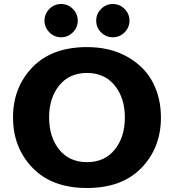

<svg xmlns="http://www.w3.org/2000/svg" viewBox="-20 -926 868 958"><path d="M343.5 -764.5Q319 -740 285 -740Q251 -740 226.5 -764.5Q202 -789 202 -823Q202 -857 226.5 -881.5Q251 -906 285 -906Q319 -906 343.5 -881.5Q368 -857 368 -823Q368 -789 343.5 -764.5ZM601.5 -764.5Q577 -740 543 -740Q509 -740 484.5 -764.5Q460 -789 460 -823Q460 -857 484.5 -881.5Q509 -906 543 -906Q577 -906 601.5 -881.5Q626 -857 626 -823Q626 -789 601.5 -764.5ZM414 -691Q531 -691 616.5 -642Q702 -593 742.5 -515Q783 -437 783 -340Q783 -189 686 -88.5Q589 12 414 12Q239 12 142 -89Q45 -190 45 -340Q45 -490 142 -590.5Q239 -691 414 -691ZM603 -340Q603 -437 552.5 -499.5Q502 -562 414 -562Q326 -562 275.5 -499.5Q225 -437 225 -340Q225 -242 275.5 -179.5Q326 -117 414 -117Q502 -117 552.5 -179.5Q603 -242 603 -340Z"/></svg>

Font: Martel Sans Heavy
Style: Regular
Weight: 900
Designer: Dan Reynolds and Mathieu Réguer
Foundry: Dan Reynolds and Mathieu Réguer
Version: Version 1.001;PS 001.001;hotconv 1.0.70;makeotf.lib2.5.58329